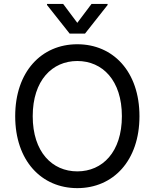

<svg xmlns="http://www.w3.org/2000/svg" viewBox="-20 -967 803 997"><path d="M704.2 -363.6C704.2 -594.5 568.2 -737.2 381.4 -737.2C195 -737.2 58.9 -594.5 58.9 -363.6C58.9 -132.8 195 9.9 381.4 9.9C568.2 9.9 704.2 -132.8 704.2 -363.6ZM149.9 -363.6C149.9 -549.7 251.1 -650.2 381.4 -650.2C512.1 -650.2 612.9 -549.7 612.9 -363.6C612.9 -177.6 512.1 -77.1 381.4 -77.1C251.1 -77.1 149.9 -177.6 149.9 -363.6ZM224.1 -941.1 341.6 -792.6H421.5L538.7 -941.1V-946.7H455.3L381.4 -848.4L307.9 -946.7H224.1Z"/></svg>

Font: Margiela Sans Text
Style: Regular
Weight: 400
Designer: Stefan Endress, Andreas Faust
Version: Version 1.100;FEAKit 1.0